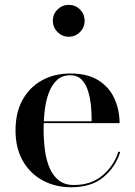

<svg xmlns="http://www.w3.org/2000/svg" viewBox="-20 -780 568 810"><path d="M280.5 10Q214 10 160.8 -18.5Q107.5 -47 76.5 -100.8Q45.5 -154.5 45.5 -230Q45.5 -305.5 75.5 -359.2Q105.5 -413 157.8 -441.5Q210 -470 276.5 -470Q350.5 -470 396.2 -440.5Q442 -411 463.2 -363Q484.5 -315 484.5 -260.5H112.5V-268.5H366.5Q367 -297.5 364 -331Q361 -364.5 352 -394.5Q343 -424.5 325 -443.5Q307 -462.5 276.5 -462.5Q243 -462.5 221.2 -443Q199.5 -423.5 186.8 -390.5Q174 -357.5 169 -316.8Q164 -276 164 -233Q164 -188.5 169.5 -146.8Q175 -105 189 -72Q203 -39 228 -19.2Q253 0.5 291.5 0.5Q364.5 0.5 412.5 -40Q460.5 -80.5 479 -139.5H487.5Q468 -76 416.8 -33Q365.5 10 280.5 10ZM270 -625Q242.5 -625 222.8 -644.8Q203 -664.5 203 -692.5Q203 -720.5 222.8 -740Q242.5 -759.5 270 -759.5Q298 -759.5 317.5 -740Q337 -720.5 337 -692.5Q337 -664.5 317.5 -644.8Q298 -625 270 -625Z"/></svg>

Font: BodoniModa_28ptMedium
Style: Regular
Weight: 500
Designer: Owen Earl
Foundry: indestructible type
Version: Version 2.004